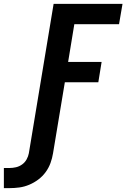

<svg xmlns="http://www.w3.org/2000/svg" viewBox="-125 -755 653 992"><path d="M-105 217V113H-76Q-59 113 -42 109Q-25 105 -10.5 94.5Q4 84 12.5 68.5Q21 53 24 37L152 -735H508L490 -630H259L227 -435H400L383 -330H210L149 37Q145 62 136 87Q127 112 111 134Q95 156 73 172.5Q51 189 26 199.5Q1 210 -24.5 213.5Q-50 217 -76 217Z"/></svg>

Font: Iosevka SS04 Extrabold
Style: Italic
Weight: 800
Italic angle: -9°
Monospace: yes
Designer: Belleve Invis
Foundry: Belleve Invis
Version: Version 19.0.0; ttfautohint (v1.8.4)